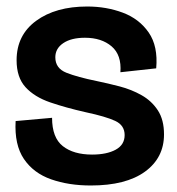

<svg xmlns="http://www.w3.org/2000/svg" viewBox="-20 -556 544 590"><path d="M259 14Q191 14 137 -5Q83 -24 53.5 -67.5Q24 -111 28 -184L140 -194Q140 -133 173 -107Q206 -81 263 -81Q308 -81 335.5 -96Q363 -111 363 -141Q363 -171 334 -184.5Q305 -198 244 -211Q182 -225 134 -241.5Q86 -258 58.5 -288Q31 -318 31 -371Q31 -448 91 -492Q151 -536 248 -536Q307 -536 357.5 -517Q408 -498 437 -456Q466 -414 460 -346L350 -334Q354 -387 323 -413.5Q292 -440 241 -440Q199 -440 174.5 -423.5Q150 -407 150 -380Q150 -346 184 -332.5Q218 -319 277 -307Q311 -300 347.5 -290.5Q384 -281 415 -263.5Q446 -246 465 -217Q484 -188 484 -143Q484 -71 425.5 -28.5Q367 14 259 14Z"/></svg>

Font: Bricolage Grotesque 48pt SemiBold
Style: Regular
Weight: 600
Designer: Mathieu Triay
Foundry: Atelier Triay
Version: Version 1.000; ttfautohint (v1.8.4.7-5d5b);gftools[0.9.32]